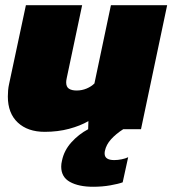

<svg xmlns="http://www.w3.org/2000/svg" viewBox="-20 -494 659 734"><path d="M336 220Q281 220 247.5 201.5Q214 183 214 143Q214 132 217 120Q225 81 253 50Q281 19 317 0L318 -31Q287 -13 244 -1.5Q201 10 151 10Q86 10 48 -25.5Q10 -61 10 -125Q10 -136 11 -148.5Q12 -161 15 -174L79 -474H294L235 -195Q234 -191 233.5 -186.5Q233 -182 233 -179Q233 -162 243.5 -155Q254 -148 273 -148Q293 -148 311 -155.5Q329 -163 341 -175L404 -474H619L519 0H451Q423 18 404.5 38.5Q386 59 381 83Q380 87 380 93Q380 118 417 118Q430 118 445 115Q460 112 470 107L449 203Q433 209 402 214.5Q371 220 336 220Z"/></svg>

Font: Kanit ExtraBold
Style: Italic
Weight: 800
Italic angle: -12°
Designer: Katatrad Team
Foundry: CadsonDemak
Version: Version 2.000; ttfautohint (v1.8.3)